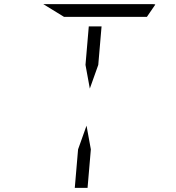

<svg xmlns="http://www.w3.org/2000/svg" viewBox="-20 -1020 856 932"><path d="M421 -295 405 -108H343L359 -295L400 -410ZM291 -938 190 -1000H452H720Q730 -1000 734 -998L693 -938H663H477H415ZM395 -705 411 -892H473L457 -705L416 -590Z"/></svg>

Font: DSEG14 Modern Mini
Style: Light Italic
Weight: 300
Italic angle: -5°
Designer: Keshikan(Twitter:@keshinomi_88pro)
Version: Version 0.46